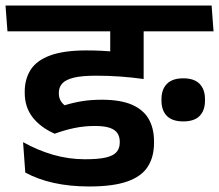

<svg xmlns="http://www.w3.org/2000/svg" viewBox="-40 -658 793 695"><path d="M623.5 -218.5Q663 -218.5 682.5 -238.2Q702 -258 702 -294V-299Q702 -334.5 682.5 -354.5Q663 -374.5 623.5 -374.5Q584 -374.5 564.2 -354.5Q544.5 -334.5 544.5 -299V-294Q544.5 -258 564.2 -238.2Q584 -218.5 623.5 -218.5ZM733 -544.5 726 -638H515L522.5 -544.5ZM315.5 -544.5H569L562 -638H308ZM479.5 -577H360V-471.5L479.5 -471ZM579 -544.5 571.5 -638H-20L-13 -544.5ZM359 -574.5V-401Q367 -399.5 383.8 -395.8Q400.5 -392 419.8 -387.8Q439 -383.5 455.5 -379.8Q472 -376 480 -374.5V-574.5ZM43.5 -143.5 51.5 -33.5Q96 -9 154.2 4Q212.5 17 283 17Q369.5 17 421 -1.2Q472.5 -19.5 495 -54.8Q517.5 -90 517.5 -140.5V-146.5Q517.5 -193 498.5 -226.8Q479.5 -260.5 438 -278.8Q396.5 -297 328.5 -297Q289.5 -297 257.2 -291.8Q225 -286.5 194 -277Q183.5 -285 178.2 -295.8Q173 -306.5 173 -320V-322.5Q173 -342 185.2 -355.8Q197.5 -369.5 226.8 -376.8Q256 -384 307.5 -384Q352 -384 394.5 -381Q437 -378 480 -372V-456Q428 -465 378.5 -470.2Q329 -475.5 273 -475.5Q191.5 -475.5 142.2 -457.5Q93 -439.5 71.2 -405.8Q49.5 -372 49.5 -326V-322Q49.5 -270.5 77.8 -233.8Q106 -197 158 -174Q193 -187 229 -194.5Q265 -202 303.5 -202Q338.5 -202 358 -195Q377.5 -188 385.5 -175.2Q393.5 -162.5 393.5 -145V-142Q393.5 -121.5 382.2 -108Q371 -94.5 343.8 -88Q316.5 -81.5 267.5 -81.5Q208 -81.5 151.5 -98Q95 -114.5 43.5 -143.5Z"/></svg>

Font: Anek Devanagari Medium SemiBold
Style: Regular
Weight: 600
Version: Version 1.003